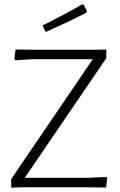

<svg xmlns="http://www.w3.org/2000/svg" viewBox="-20 -870 558 892"><path d="M362 -850 369 -848 384 -818 381 -811Q320 -779 195 -722L189 -726L178 -752Q289 -807 362 -850ZM474 -640V-600L95 -44H391L474 -48L478 -43L473 1L377 0H79L32 2V-38L411 -595H129L51 -590L47 -596L52 -640L141 -639H430Z"/></svg>

Font: Alegreya Sans SC Light
Style: Regular
Weight: 300
Designer: Juan Pablo del Peral
Foundry: Huerta Tipografica
Version: Version 2.007